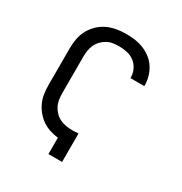

<svg xmlns="http://www.w3.org/2000/svg" viewBox="-173 -871 946 998"><g transform="rotate(30 300.0 -371.5)"><path d="M259 0V-98Q233 -101 208.5 -109Q184 -117 163 -131.5Q142 -146 125.5 -166Q109 -186 98.5 -209Q88 -232 84 -257.5Q80 -283 80 -309V-530Q80 -559 85 -587.5Q90 -616 103.5 -641.5Q117 -667 138 -687.5Q159 -708 185 -720.5Q211 -733 239.5 -738Q268 -743 297 -743Q324 -743 350.5 -739.5Q377 -736 402 -726Q427 -716 448.5 -699.5Q470 -683 484.5 -660.5Q499 -638 506.5 -612Q514 -586 514 -559V-555H431V-558Q431 -582 420.5 -605Q410 -628 390.5 -643Q371 -658 346.5 -663.5Q322 -669 297 -669Q279 -669 260.5 -666Q242 -663 226 -654Q210 -645 197 -631.5Q184 -618 176.5 -601.5Q169 -585 166 -567Q163 -549 163 -530V-309Q163 -290 166 -271Q169 -252 178 -235Q187 -218 200.5 -204.5Q214 -191 231.5 -183Q249 -175 268 -172Q287 -169 306 -169Q315 -169 323.5 -169.5Q332 -170 341 -171V0Z"/></g></svg>

Font: Iosevka Extended
Style: Regular
Weight: 400
Width: 7
Monospace: yes
Designer: Belleve Invis
Foundry: Belleve Invis
Version: Version 32.5.0; ttfautohint (v1.8.4)